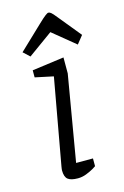

<svg xmlns="http://www.w3.org/2000/svg" viewBox="-111 -758 524 814"><g transform="rotate(-15 150.5 -351.5)"><path d="M127 4Q97 4 83.5 -6.5Q70 -17 70 -46Q70 -47 70.5 -52Q71 -57 72 -62L140 -440L60 -457V-488L200 -507V-437L136 -61H210V-27Q208 -25 195 -17.5Q182 -10 164 -3Q146 4 127 4ZM273 -544 174 -625 66 -547 38 -573 142 -672Q163 -692 173 -699.5Q183 -707 187 -707Q192 -707 198.5 -702Q205 -697 220 -678L301 -579Z"/></g></svg>

Font: Faustina Light
Style: Italic
Weight: 300
Italic angle: -8°
Designer: Alfonso Garcia
Foundry: http://www.omnibus-type.com
Version: Version 1.200